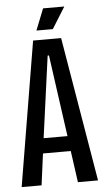

<svg xmlns="http://www.w3.org/2000/svg" viewBox="-56 -838 474 874"><g transform="rotate(-5 181.0 -401.0)"><path d="M7 0 117 -660H245L356 0H264L244 -144H117L98 0ZM177 -586 126 -213H235L183 -586ZM211 -704H136L175 -802H272Z"/></g></svg>

Font: Bricolage Grotesque 96pt Condensed
Style: Regular
Weight: 400
Width: 3
Designer: Mathieu Triay
Foundry: Atelier Triay
Version: Version 1.001; ttfautohint (v1.8.4.7-5d5b);gftools[0.9.33.de